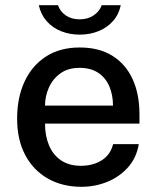

<svg xmlns="http://www.w3.org/2000/svg" viewBox="-20 -710 604 740"><path d="M153.5 -233.5Q153.5 -187 168.8 -150.2Q184 -113.5 215 -92.2Q246 -71 292 -71Q338 -71 371.8 -92Q405.5 -113 416 -154.5H515Q506 -101.5 472.8 -64.5Q439.5 -27.5 392.5 -8.8Q345.5 10 294 10Q220.5 10 164.5 -21.8Q108.5 -53.5 77.2 -112.5Q46 -171.5 46 -253Q46 -333.5 74.5 -395.2Q103 -457 157 -492Q211 -527 287 -527Q362 -527 413.2 -495Q464.5 -463 491 -405.2Q517.5 -347.5 517.5 -269V-233.5ZM153.5 -303H415.5Q415.5 -343.5 401.5 -376.8Q387.5 -410 358.8 -429.2Q330 -448.5 286.5 -448.5Q242 -448.5 212.5 -427Q183 -405.5 168.2 -372Q153.5 -338.5 153.5 -303ZM445.5 -690Q438 -654 415.5 -628.8Q393 -603.5 359.8 -590Q326.5 -576.5 287 -576.5Q249 -576.5 216 -589.5Q183 -602.5 160.2 -628Q137.5 -653.5 129.5 -690H203.5Q211.5 -666 233.2 -650.8Q255 -635.5 287 -635.5Q318.5 -635.5 341 -650.8Q363.5 -666 372 -690Z"/></svg>

Font: Public Sans Medium
Style: Regular
Weight: 500
Designer: The Public Sans Project Authors: Dan O. Williams and USWDS (Libre Franklin designed by Pablo Impallari and Rodrigo Fuenz
Version: Version 1.007